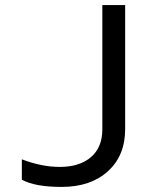

<svg xmlns="http://www.w3.org/2000/svg" viewBox="-20 -734 640 764"><path d="M66.9 -19V-100.1Q146 -69.8 217.8 -69.8Q296.4 -69.8 341.8 -108.6Q387.2 -147.5 387.2 -219.2V-713.9H478V-220.2Q478 -114.7 409.4 -52.5Q340.8 9.8 225.1 9.8Q119.1 9.8 66.9 -19Z"/></svg>

Font: TypoPRO Noto Mono
Style: Regular
Weight: 400
Designer: Monotype Design Team
Foundry: Monotype Imaging Inc.
Version: Version 1.00